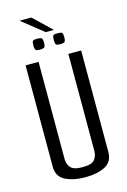

<svg xmlns="http://www.w3.org/2000/svg" viewBox="-128 -906 644 971"><g transform="rotate(-15 194.0 -420.5)"><path d="M194 5Q133 5 90.5 -16Q48 -37 48 -89V-620H116V-111Q116 -86 131 -67Q146 -48 194 -48Q243 -48 257.5 -67.5Q272 -87 272 -111V-620H339V-89Q339 -37 298 -16Q257 5 194 5ZM245 -678Q225 -678 222 -685Q219 -692 219 -706Q219 -723 222 -729Q225 -735 245 -735Q267 -735 270.5 -729Q274 -723 274 -706Q274 -692 270.5 -685Q267 -678 245 -678ZM139 -678Q119 -678 115.5 -685Q112 -692 112 -706Q112 -723 115.5 -729Q119 -735 139 -735Q160 -735 164 -729Q168 -723 168 -706Q168 -692 164 -685Q160 -678 139 -678ZM190 -756 77 -846H139L233 -756Z"/></g></svg>

Font: Smooch Sans Medium
Style: Regular
Weight: 500
Designer: Robert E. Leuschke
Foundry: Robert E. Leuschke
Version: Version 1.010; ttfautohint (v1.8.3)